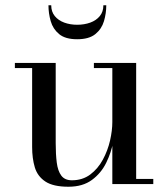

<svg xmlns="http://www.w3.org/2000/svg" viewBox="-20 -699 638 729"><path d="M240 10Q182 10 152.2 -9.8Q122.5 -29.5 112.2 -63.5Q102 -97.5 102 -141V-440.5H36.5V-460H191.5V-155.5Q191.5 -113.5 195.5 -81.8Q199.5 -50 212.8 -32.2Q226 -14.5 253 -14.5Q293.5 -14.5 322.8 -36.5Q352 -58.5 370.5 -92.8Q389 -127 397.8 -165.2Q406.5 -203.5 406.5 -235.5L418 -238Q418 -205 410.2 -162.5Q402.5 -120 383.2 -80.8Q364 -41.5 329 -15.8Q294 10 240 10ZM406.5 0V-440.5H336.5V-460H497V-19.5H562V0ZM273 -550Q228 -550 204.5 -569.5Q181 -589 172.5 -618.8Q164 -648.5 164 -679H174.5Q174.5 -654.5 188 -638Q201.5 -621.5 224 -613.2Q246.5 -605 273 -605Q300 -605 322.8 -613.2Q345.5 -621.5 359 -638Q372.5 -654.5 372.5 -679H383.5Q383.5 -648.5 374.8 -618.8Q366 -589 342 -569.5Q318 -550 273 -550Z"/></svg>

Font: Bodoni Moda SC
Style: Regular
Weight: 400
Designer: Owen Earl
Foundry: indestructible type
Version: Version 2.005